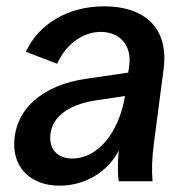

<svg xmlns="http://www.w3.org/2000/svg" viewBox="-20 -574 594 608"><path d="M168 14C248 14 320 -28 356 -97C352 -52 353 -20 356 0H463C460 -38 461 -72 468 -125L498 -354C516 -490 433 -554 310 -554C193 -554 101 -496 62 -410L161 -372C190 -437 245 -473 299 -473C356 -473 399 -434 389 -364L386 -344L256 -325C110 -305 25 -224 25 -116C25 -38 82 14 168 14ZM139 -137C139 -199 191 -242 283 -256L376 -270C356 -151 288 -72 209 -72C166 -72 139 -97 139 -137Z"/></svg>

Font: Ronzino Medium
Style: Italic
Weight: 500
Italic angle: -7.99998°
Designer: Nunzio Mazzaferro
Foundry: Collletttivo
Version: Version 1.000;Glyphs 3.3 (3337)